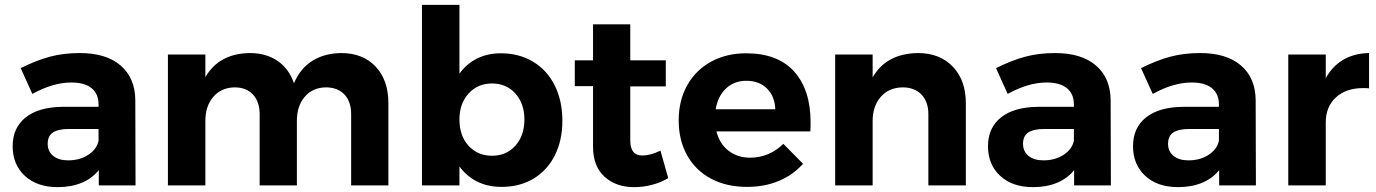

<svg xmlns="http://www.w3.org/2000/svg" viewBox="-20 -762 5656 789"><path d="M386 0V-63Q359 -29 316 -11Q273 7 217 7Q132 7 82 -39.5Q32 -86 32 -161Q32 -237 85.5 -279.5Q139 -322 237 -323H385V-333Q385 -376 356.5 -399.5Q328 -423 273 -423Q198 -423 113 -376L65 -482Q129 -514 185 -529Q241 -544 308 -544Q416 -544 475.5 -493Q535 -442 536 -351L537 0ZM385 -184V-232H264Q219 -232 197.5 -217.5Q176 -203 176 -171Q176 -140 198.5 -121.5Q221 -103 260 -103Q308 -103 343 -126Q378 -149 385 -184Z M1576 -338V0H1423V-293Q1423 -345 1395 -374Q1367 -403 1319 -403Q1264 -402 1232 -364Q1200 -326 1200 -266V0H1047V-293Q1047 -344 1019.5 -373.5Q992 -403 944 -403Q889 -402 856.5 -364Q824 -326 824 -266V0H670V-538H824V-445Q880 -542 1006 -544Q1074 -544 1121 -511.5Q1168 -479 1188 -420Q1214 -481 1263.5 -512Q1313 -543 1382 -544Q1471 -544 1523.5 -488.5Q1576 -433 1576 -338Z M2291 -266Q2291 -185 2260 -123.5Q2229 -62 2172.5 -28Q2116 6 2041 6Q1985 6 1941.5 -15.5Q1898 -37 1868 -78V0H1714V-742H1868V-459Q1897 -500 1940.5 -521.5Q1984 -543 2038 -543Q2113 -543 2170.5 -508.5Q2228 -474 2259.5 -411Q2291 -348 2291 -266ZM2135 -271Q2135 -336 2098 -377.5Q2061 -419 2002 -419Q1943 -419 1905.5 -377.5Q1868 -336 1868 -271Q1868 -204 1905.5 -163Q1943 -122 2002 -122Q2061 -122 2098 -163.5Q2135 -205 2135 -271Z M2726 -30Q2696 -12 2659.5 -2.5Q2623 7 2586 7Q2511 7 2464 -36Q2417 -79 2417 -159V-408H2342V-514H2417V-662H2570V-514H2716V-407H2570V-185Q2570 -123 2619 -123Q2653 -123 2694 -143Z M3311 -259Q3311 -235 3310 -222H2924Q2937 -171 2974 -142.5Q3011 -114 3063 -114Q3101 -114 3136 -128.5Q3171 -143 3199 -171L3280 -89Q3239 -43 3180.5 -18.5Q3122 6 3050 6Q2965 6 2901.5 -28Q2838 -62 2803.5 -124Q2769 -186 2769 -267Q2769 -349 2804 -411.5Q2839 -474 2902 -508.5Q2965 -543 3046 -543Q3176 -543 3243.5 -468Q3311 -393 3311 -259ZM3166 -313Q3164 -366 3132 -398Q3100 -430 3047 -430Q2997 -430 2963.5 -398.5Q2930 -367 2921 -313Z M3949 -338V0H3795V-293Q3795 -344 3766.5 -373.5Q3738 -403 3689 -403Q3632 -402 3599 -363.5Q3566 -325 3566 -265V0H3412V-538H3566V-444Q3622 -542 3752 -544Q3842 -544 3895.5 -488Q3949 -432 3949 -338Z M4394 0V-63Q4367 -29 4324 -11Q4281 7 4225 7Q4140 7 4090 -39.5Q4040 -86 4040 -161Q4040 -237 4093.5 -279.5Q4147 -322 4245 -323H4393V-333Q4393 -376 4364.5 -399.5Q4336 -423 4281 -423Q4206 -423 4121 -376L4073 -482Q4137 -514 4193 -529Q4249 -544 4316 -544Q4424 -544 4483.5 -493Q4543 -442 4544 -351L4545 0ZM4393 -184V-232H4272Q4227 -232 4205.5 -217.5Q4184 -203 4184 -171Q4184 -140 4206.5 -121.5Q4229 -103 4268 -103Q4316 -103 4351 -126Q4386 -149 4393 -184Z M4990 0V-63Q4963 -29 4920 -11Q4877 7 4821 7Q4736 7 4686 -39.5Q4636 -86 4636 -161Q4636 -237 4689.5 -279.5Q4743 -322 4841 -323H4989V-333Q4989 -376 4960.5 -399.5Q4932 -423 4877 -423Q4802 -423 4717 -376L4669 -482Q4733 -514 4789 -529Q4845 -544 4912 -544Q5020 -544 5079.5 -493Q5139 -442 5140 -351L5141 0ZM4989 -184V-232H4868Q4823 -232 4801.5 -217.5Q4780 -203 4780 -171Q4780 -140 4802.5 -121.5Q4825 -103 4864 -103Q4912 -103 4947 -126Q4982 -149 4989 -184Z M5606 -544V-399Q5598 -400 5582 -400Q5511 -400 5469.5 -361.5Q5428 -323 5428 -259V0H5274V-538H5428V-441Q5456 -491 5501 -517Q5546 -543 5606 -544Z"/></svg>

Font: Montserrat SemiBold
Style: Regular
Weight: 600
Designer: Julieta Ulanovsky
Foundry: Julieta Ulanovsky
Version: Version 6.001